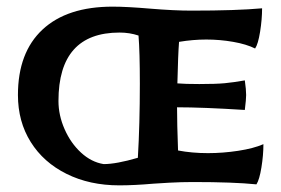

<svg xmlns="http://www.w3.org/2000/svg" viewBox="-20 -552 846 578"><path d="M34 -266Q34 -394 108 -463Q182 -532 319 -532Q362 -532 432 -526Q504 -520 556 -520Q693 -520 769 -527Q769 -494 763 -456.5Q757 -419 748 -406Q722 -419 682 -426Q642 -433 601 -433Q561 -433 519 -426Q516 -388 514 -301Q536 -299 580 -299Q630 -299 656.5 -301.5Q683 -304 717 -310Q721 -282 721 -266Q721 -253 717 -221Q590 -229 513 -229Q513 -180 516 -99Q558 -91 606 -91Q651 -91 697 -98Q743 -105 773 -118Q773 -85 767 -48Q761 -11 752 3Q683 -4 561 -4Q526 -4 489.5 -2Q453 0 441 1Q384 6 339 6Q250 6 180.5 -28.5Q111 -63 72.5 -124.5Q34 -186 34 -266ZM395 -77Q401 -178 401 -300Q401 -396 397 -445Q370 -454 340 -454Q156 -454 156 -248Q156 -205 174.5 -163Q193 -121 224 -92.5Q255 -64 292 -58Q330 -58 395 -77Z"/></svg>

Font: Mirza SemiBold
Style: Regular
Weight: 600
Designer: Arabic design by Kourosh Beigpour, Latin design by Eduardo Tunni, engineering by Lasse Fister
Version: Version 1.0010g